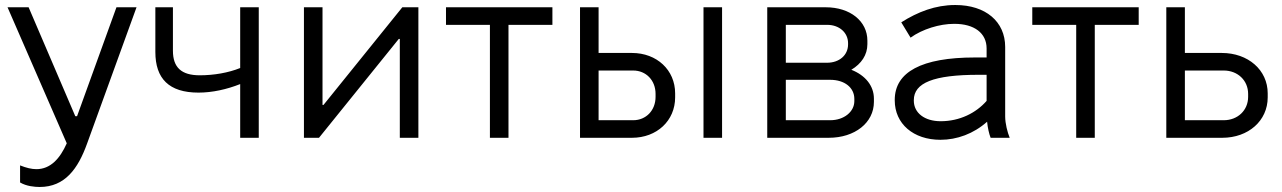

<svg xmlns="http://www.w3.org/2000/svg" viewBox="-20 -549 5106 765"><path d="M138 196C239 196 291 123 327 23L524 -520H444L287 -86H280L94 -520H10L246 22C219 83 181 125 125 125C106 125 85 120 60 110V178C85 193 118 196 138 196Z M937 0H1011V-520H937V-278C890 -259 832 -249 776 -249C703 -249 669 -280 669 -347V-520H599V-342C599 -236 653 -180 771 -180C826 -180 884 -193 937 -214Z M1191 0H1251L1569 -394H1573V0H1647V-520H1583L1269 -131H1265V-520H1191Z M1932 0H2006V-450H2181V-520H1757V-450H1932Z M2291 0H2498C2597 0 2670 -68 2670 -161V-177C2670 -270 2597 -338 2498 -338H2365V-520H2291ZM2783 0H2857V-520H2783ZM2365 -70V-268H2503C2554 -268 2592 -229 2592 -175V-163C2592 -109 2554 -70 2503 -70Z M3037 0H3282C3386 0 3462 -60 3462 -143V-156C3462 -207 3428 -249 3372 -271C3412 -295 3436 -330 3436 -373V-387C3436 -465 3367 -520 3270 -520H3037ZM3111 -299V-450H3276C3324 -450 3359 -419 3359 -377V-372C3359 -329 3324 -299 3275 -299ZM3111 -70V-231H3288C3345 -231 3384 -200 3384 -155V-146C3384 -104 3343 -70 3288 -70Z M3727 8C3793 8 3859 -16 3913 -64C3915 -41 3921 -15 3927 0H4003C3994 -22 3985 -57 3985 -85V-362C3985 -463 3907 -529 3787 -529H3785C3708 -529 3637 -502 3571 -460L3608 -399C3655 -433 3724 -454 3781 -454H3783C3862 -454 3911 -417 3911 -356V-320H3864C3652 -320 3545 -262 3545 -151V-149C3545 -56 3619 8 3727 8ZM3728 -66C3664 -66 3621 -99 3621 -148V-150C3621 -219 3700 -251 3879 -251H3911V-147C3869 -99 3804 -66 3728 -66Z M4268 0H4342V-450H4517V-520H4093V-450H4268Z M4627 0H4850C4954 0 5031 -68 5031 -161V-177C5031 -270 4953 -338 4848 -338H4701V-520H4627ZM4701 -70V-268H4856C4911 -268 4953 -229 4953 -175V-163C4953 -109 4911 -70 4856 -70Z"/></svg>

Font: Fixel Display Regular
Style: Regular
Weight: 400
Designer: AlfaBravo + MacPaw
Foundry: Kyrylo Tkachov, Marchela Mozhyna, Serhii Makarenko, Maria Weinstein, Zakhar Kryvoshyya
Version: Version 1.211